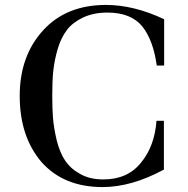

<svg xmlns="http://www.w3.org/2000/svg" viewBox="-20 -747 762 779"><path d="M646 -669V-481H616Q602 -583 558 -639Q512 -696 416 -696Q360 -696 317 -676Q275 -656 252 -626Q227 -593 214 -548Q201 -504 196 -458Q192 -419 192 -358Q192 -307 195 -268Q198 -230 210 -178Q223 -127 244 -96Q267 -62 304 -42Q343 -19 399 -19Q498 -19 552 -87Q607 -153 615 -257H645V-59Q514 12 396 12Q238 12 148 -90Q60 -193 60 -358Q60 -520 155 -624Q249 -727 410 -727Q523 -727 646 -669Z"/></svg>

Font: Bailleul Roman
Style: Roman
Weight: 400
Version: Version 1